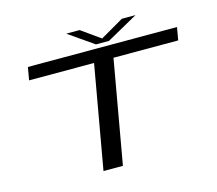

<svg xmlns="http://www.w3.org/2000/svg" viewBox="-111 -940 1217 1079"><g transform="rotate(-15 497.5 -400.0)"><path d="M362.5 0 468.5 -600.5H90.5L103.5 -675H971L958 -600.5H581.5L475.5 0ZM506 -698.5 360 -800H438L548 -721.5L683.5 -800H763L581.5 -698.5Z"/></g></svg>

Font: Anybody UltraExpanded Regular
Style: Italic
Weight: 400
Width: 9
Italic angle: -10°
Designer: Tyler Finck
Foundry: Etcetera Type Company
Version: Version 1.010; ttfautohint (v1.8.3) -l 8 -r 50 -G 200 -x 14 